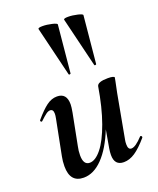

<svg xmlns="http://www.w3.org/2000/svg" viewBox="-139 -819 754 916"><g transform="rotate(-20 238.0 -360.5)"><path d="M58 -69Q58 -95 63 -119L98 -297Q101 -312 101 -321Q101 -344 85 -344Q75 -344 63.5 -335.5Q52 -327 33 -309Q31 -307 29 -307Q26 -307 24 -310.5Q22 -314 25 -317Q59 -357 84.5 -376Q110 -395 138 -395Q187 -395 187 -338Q187 -324 182 -297L151 -138Q146 -116 146 -93Q146 -44 178 -44Q207 -44 238 -82.5Q269 -121 296 -196Q323 -271 340 -374L358 -373Q339 -255 304 -168Q269 -81 223.5 -34Q178 13 127 13Q58 13 58 -69ZM285 -44Q285 -59 288 -77L340 -374Q345 -394 396 -394Q413 -394 421 -391.5Q429 -389 429 -386L425 -365Q415 -318 414 -312L373 -89Q371 -80 371 -67Q371 -40 388 -40Q409 -40 446 -80Q447 -81 449 -81Q452 -81 454 -77.5Q456 -74 454 -71Q418 -29 389.5 -10Q361 9 332 9Q285 9 285 -44ZM188 -734Q210 -734 235.5 -728Q261 -722 260 -716L237 -476Q237 -474 232.5 -473Q228 -472 227 -475L166 -727Q165 -734 188 -734ZM318 -734Q340 -734 365.5 -728Q391 -722 390 -716L367 -476Q367 -474 362.5 -473Q358 -472 357 -475L296 -727Q295 -734 318 -734Z"/></g></svg>

Font: Cormorant Infant
Style: Bold Italic
Weight: 700
Italic angle: -10°
Designer: Christian Thalmann (Catharsis Fonts)
Foundry: Catharsis Fonts
Version: Version 4.000